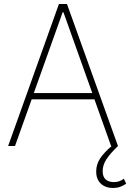

<svg xmlns="http://www.w3.org/2000/svg" viewBox="-20 -727 648 956"><path d="M20.5 0 273.4 -707H313.5L567.4 0Q528.8 37.1 510 65.9Q491.2 94.7 491.2 125Q491.2 152.8 505.9 166.3Q520.5 179.7 546.9 179.7Q561.5 179.7 572.8 175.8Q584 171.9 596.7 163.1L608.4 187.5Q592.8 198.2 577.4 203.6Q562 209 543 209Q505.4 209 482.2 187.5Q459 166 459 127Q459 92.3 478 62.7Q497.1 33.2 536.1 0H533.2L450.2 -232.4H137.7L54.7 0ZM439.5 -263.7 295.9 -666H292L148.4 -263.7Z"/></svg>

Font: Pretendard Thin
Style: Regular
Weight: 100
Designer: Base glyphs from Inter by Rasmus Andersson; Hangeul glyphs from Noto Sans CJK(Source Han Sans) by Jang Soo-young and Kan
Foundry: Kil Hyung-jin
Version: Version 1.309